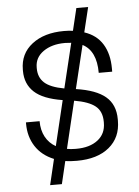

<svg xmlns="http://www.w3.org/2000/svg" viewBox="-60 -886 719 992"><g transform="rotate(-5 300.0 -390.0)"><path d="M435.1 -839.8 403.8 -710.9Q467.3 -689.9 498.5 -638.9Q529.8 -587.9 529.8 -512.2V-496.1H460Q460 -610.4 389.2 -647L335 -422.9Q439 -407.7 488 -366.2Q537.1 -324.7 537.1 -249V-241.2Q537.1 -154.3 476.1 -103.8Q415 -53.2 308.1 -53.2Q272 -53.2 248 -57.1L220.2 60.1H159.2L190.9 -73.2Q128.4 -98.6 95.7 -149.2Q63 -199.7 63 -267.1V-273.9H133.8Q133.8 -227.1 152.6 -192.4Q171.4 -157.7 206.1 -138.2L262.2 -372.1Q161.1 -388.2 116 -430.2Q70.8 -472.2 70.8 -540V-546.9Q70.8 -629.4 133.8 -678.2Q196.8 -727.1 299.8 -727.1Q325.2 -727.1 346.2 -724.1L374 -839.8ZM310.1 -115.2Q380.4 -115.2 422.1 -147.5Q463.9 -179.7 463.9 -236.8V-242.2Q463.9 -296.4 429.9 -323.7Q396 -351.1 320.8 -363.8L262.2 -119.1Q281.2 -115.2 307.1 -115.2ZM143.1 -546.9Q143.1 -500 173.6 -472.2Q204.1 -444.3 275.9 -431.2L332 -663.1Q312.5 -665 301.8 -665H297.9Q231.4 -665 187.3 -634.3Q143.1 -603.5 143.1 -551.8Z"/></g></svg>

Font: Cooper Hewitt
Style: Book
Weight: 705
Designer: Village Type and Design LLC
Foundry: Cooper Hewitt Smithsonian Design Museum
Version: 1.000